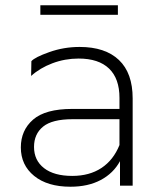

<svg xmlns="http://www.w3.org/2000/svg" viewBox="-20 -704 623 728"><path d="M282 -526Q379 -526 431 -476.5Q483 -427 483 -331V0H435V-93Q410 -47 362 -21.5Q314 4 247 4Q160 4 109.5 -37Q59 -78 59 -145Q59 -210 105.5 -250.5Q152 -291 254 -291H433V-333Q433 -406 393.5 -444Q354 -482 278 -482Q226 -482 178.5 -464Q131 -446 98 -416L99 -472Q112 -487 167 -506.5Q222 -526 282 -526ZM254 -37Q319 -37 364.5 -67Q410 -97 433 -154V-252H255Q178 -252 143.5 -224Q109 -196 109 -147Q109 -96 147 -66.5Q185 -37 254 -37ZM133 -684H427V-648H133Z"/></svg>

Font: Hilab Light
Style: Regular
Weight: 300
Designer: Cristianderson Lima
Foundry: Cristianderson
Version: Version 1.0